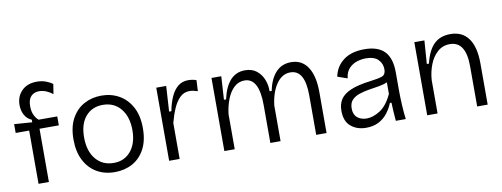

<svg xmlns="http://www.w3.org/2000/svg" viewBox="-59 -1010 3484 1332"><g transform="rotate(-10 1682.5 -344.0)"><path d="M125 0V-375H30V-437L156 -428V-446Q123 -460 106.5 -491Q90 -522 90 -561Q90 -621 129 -660.5Q168 -700 236 -700Q270 -700 298.5 -689.5Q327 -679 346 -664L335 -594Q317 -610 291.5 -621Q266 -632 239 -632Q204 -632 182.5 -609.5Q161 -587 161 -540Q161 -503 173.5 -477Q186 -451 203 -438H334V-375H198V0Z M662 12Q589 12 534 -20.5Q479 -53 448 -114Q417 -175 417 -260Q417 -349 450 -408.5Q483 -468 538 -497.5Q593 -527 660 -527Q729 -527 784.5 -495.5Q840 -464 872.5 -403.5Q905 -343 905 -255Q905 -167 873 -107.5Q841 -48 786 -18Q731 12 662 12ZM665 -52Q741 -52 786 -107Q831 -162 831 -254Q831 -348 784.5 -405Q738 -462 658 -462Q583 -462 537.5 -409.5Q492 -357 492 -262Q492 -165 539 -108.5Q586 -52 665 -52Z M1045 0V-515H1115L1104 -336H1120Q1130 -390 1149 -433.5Q1168 -477 1198 -502.5Q1228 -528 1273 -528Q1284 -528 1298 -526Q1312 -524 1329 -518L1325 -441Q1310 -446 1295.5 -449Q1281 -452 1268 -452Q1228 -452 1200 -424.5Q1172 -397 1152.5 -352Q1133 -307 1119 -253V0Z M1434 0V-515H1503L1493 -351H1508Q1547 -527 1671 -527Q1721 -527 1753 -501.5Q1785 -476 1800.5 -436.5Q1816 -397 1815 -354H1830Q1846 -436 1888 -481.5Q1930 -527 1996 -527Q2072 -527 2113 -465Q2154 -403 2154 -287V0H2081V-278Q2081 -458 1979 -458Q1920 -458 1880.5 -400.5Q1841 -343 1830 -252V0H1758V-266Q1758 -458 1656 -458Q1614 -458 1583 -429.5Q1552 -401 1533 -353Q1514 -305 1507 -247V0Z M2432 12Q2368 12 2325 -23.5Q2282 -59 2282 -134Q2282 -182 2304 -215Q2326 -248 2377 -269.5Q2428 -291 2516 -302Q2575 -309 2600.5 -319Q2626 -329 2626 -366Q2626 -406 2598.5 -434.5Q2571 -463 2511 -463Q2481 -463 2449 -453Q2417 -443 2393 -418Q2369 -393 2364 -348L2295 -372Q2308 -441 2363.5 -484Q2419 -527 2513 -527Q2607 -527 2653.5 -479.5Q2700 -432 2700 -330V-207Q2700 -161 2703 -103Q2706 -45 2712 0H2642Q2639 -34 2637 -65Q2635 -96 2634 -129H2623Q2608 -92 2583 -59.5Q2558 -27 2520.5 -7.5Q2483 12 2432 12ZM2447 -51Q2491 -51 2540.5 -82Q2590 -113 2627 -192V-274Q2601 -262 2566 -256.5Q2531 -251 2494.5 -245Q2458 -239 2426 -228Q2394 -217 2374.5 -196Q2355 -175 2355 -137Q2355 -94 2381 -72.5Q2407 -51 2447 -51Z M2863 0V-515H2934L2922 -351H2937Q2959 -442 3002.5 -484.5Q3046 -527 3118 -527Q3202 -527 3245.5 -466.5Q3289 -406 3289 -290V0H3215V-284Q3215 -459 3102 -459Q3052 -459 3016 -427Q2980 -395 2960 -344Q2940 -293 2936 -235V0Z"/></g></svg>

Font: Bricolage Grotesque 12pt Light
Style: Regular
Weight: 300
Designer: Mathieu Triay
Foundry: Atelier Triay
Version: Version 1.001; ttfautohint (v1.8.4.7-5d5b);gftools[0.9.33.de